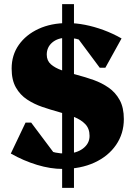

<svg xmlns="http://www.w3.org/2000/svg" viewBox="-20 -797 648 924"><path d="M281 16Q223 16 158.5 -3.5Q94 -23 32 -58L103 -207H130L265 -27H145V-125Q160 -96 202.5 -77Q245 -58 296 -58Q347 -58 379 -82Q411 -106 411 -143Q411 -178 390.5 -199.5Q370 -221 336.5 -234Q303 -247 263 -258Q223 -269 183.5 -282.5Q144 -296 110.5 -318Q77 -340 56.5 -376Q36 -412 36 -467Q36 -532 70.5 -581Q105 -630 165.5 -658Q226 -686 305 -686Q346 -686 389.5 -677.5Q433 -669 478 -652.5Q523 -636 565 -612L487 -471H460L332 -643H431L442 -545Q426 -577 387.5 -596Q349 -615 300 -615Q258 -615 231.5 -592.5Q205 -570 205 -534Q205 -505 225 -487.5Q245 -470 278 -458.5Q311 -447 351 -436.5Q391 -426 430.5 -412Q470 -398 503 -375Q536 -352 556 -315.5Q576 -279 576 -224Q576 -154 538.5 -99.5Q501 -45 434.5 -14.5Q368 16 281 16ZM279 107V-777H336V107Z"/></svg>

Font: Platypi Light ExtraBold
Style: Regular
Weight: 800
Version: Version 1.200